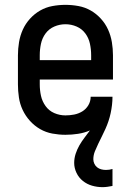

<svg xmlns="http://www.w3.org/2000/svg" viewBox="-20 -548 540 792"><path d="M403 224Q381 224 360 218Q339 212 322 198.5Q305 185 295.5 165Q286 145 286 124Q286 105 292 86.5Q298 68 307.5 51.5Q317 35 328.5 20Q340 5 351 -10Q328 0 302 4Q276 8 250 8Q223 8 196 3Q169 -2 145.5 -15.5Q122 -29 103.5 -49.5Q85 -70 73.5 -94.5Q62 -119 58 -146Q54 -173 54 -200V-320Q54 -347 58.5 -374Q63 -401 74 -425.5Q85 -450 103.5 -470.5Q122 -491 145.5 -504.5Q169 -518 196 -523Q223 -528 250 -528Q277 -528 304 -523Q331 -518 354.5 -504.5Q378 -491 396.5 -470.5Q415 -450 426 -425.5Q437 -401 441.5 -374Q446 -347 446 -320V-220H144V-200Q144 -176 149 -153Q154 -130 168 -110.5Q182 -91 204 -81.5Q226 -72 250 -72Q268 -72 286 -75.5Q304 -79 319.5 -88.5Q335 -98 344.5 -114Q354 -130 354 -149H444Q444 -132 442 -115Q440 -98 436.5 -81.5Q433 -65 427.5 -48.5Q422 -32 415 -16.5Q408 -1 400.5 14Q393 29 385.5 44.5Q378 60 371.5 76Q365 92 365 109Q365 118 369 127Q373 136 380.5 142Q388 148 397.5 150.5Q407 153 417 153Q424 153 431 152Q438 151 444 149V219Q434 221 423.5 222.5Q413 224 403 224ZM144 -300H356V-320Q356 -344 351 -367.5Q346 -391 332 -410Q318 -429 296 -438.5Q274 -448 250 -448Q226 -448 204 -438.5Q182 -429 168 -410Q154 -391 149 -367.5Q144 -344 144 -320Z"/></svg>

Font: Iosevka Term Curly Medium
Style: Regular
Weight: 500
Designer: Belleve Invis
Foundry: Belleve Invis
Version: Version 32.3.0